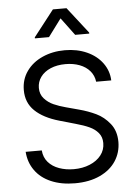

<svg xmlns="http://www.w3.org/2000/svg" viewBox="-63 -1019 761 1079"><g transform="rotate(-5 317.0 -480.0)"><path d="M483.7 -545.5Q479.4 -580.6 457.4 -606.4Q435.4 -632.1 399.9 -645.6Q364.3 -659.1 320.3 -659.1Q272.7 -659.1 236.2 -643.5Q199.6 -627.8 179.7 -600.3Q159.8 -572.8 159.8 -538.4Q159.8 -502.5 181.8 -478.2Q203.8 -453.8 234 -440.5Q264.2 -427.2 300.4 -417.6L374.3 -397.7Q425.1 -384.2 468.9 -363.3Q512.8 -342.3 545.8 -301.1Q578.8 -259.9 578.8 -197.4Q578.5 -137.8 547.4 -90.2Q516.3 -42.6 456.9 -14.9Q397.4 12.8 316.1 12.8Q239 12.8 181.3 -12.1Q123.6 -36.9 91.3 -82.4Q58.9 -127.8 54.7 -187.5H145.6Q148.8 -147.7 172.4 -120.7Q196 -93.8 233.7 -80.3Q271.3 -66.8 316.1 -66.8Q366.1 -66.8 406.4 -83.5Q446.7 -100.1 470.2 -130Q493.6 -159.8 493.6 -198.9Q493.6 -233 474.4 -256Q455.3 -279.1 424.5 -293.1Q393.8 -307.2 348.7 -319.6L259.2 -345.2Q169.7 -370.7 122 -416.9Q74.2 -463.1 74.6 -534.1Q74.6 -593.8 107.2 -639.9Q139.9 -686.1 196.7 -711.6Q253.6 -737.2 323.2 -737.2Q392 -737.2 447.4 -712.4Q502.8 -687.5 534.8 -643.6Q566.8 -599.8 568.9 -545.5ZM389.2 -818.2 315.3 -917.6 241.5 -818.2H161.9V-823.9L277 -971.6H353.7L468.7 -823.9V-818.2Z"/></g></svg>

Font: Riot Sans
Style: Regular
Weight: 400
Designer: Rasmus Andersson
Foundry: rsms
Version: Version 3.005